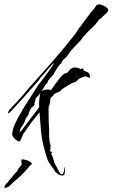

<svg xmlns="http://www.w3.org/2000/svg" viewBox="-30 -664 526 897"><path d="M271 151Q269 156 260 156Q252 156 240 149L228 138Q224 133 221 127Q218 121 213 116Q208 108 203.5 102Q199 96 195 89Q189 75 185.5 61.5Q182 48 178 35Q171 11 167 -12.5Q163 -36 161 -59Q159 -78 158 -96.5Q157 -115 155 -134V-140L121 -98Q115 -90 109.5 -82Q104 -74 98 -66L88 -50L80 -41Q77 -35 71.5 -20.5Q66 -6 61 -4Q60 -4 59.5 -3.5Q59 -3 58 -3Q54 -3 49 -8Q41 -13 34 -21Q27 -29 27 -39Q27 -44 28.5 -48.5Q30 -53 30 -59Q32 -61 32 -66L41 -86Q51 -111 67 -136Q68 -137 70 -140Q72 -143 71 -143L86 -169Q89 -175 94.5 -181Q100 -187 100 -194H101Q105 -197 109.5 -204.5Q114 -212 116 -216Q124 -228 132 -240.5Q140 -253 148 -266L161 -282Q176 -303 192 -324Q208 -345 221 -366V-368H222V-369Q218 -368 215 -364Q212 -360 209 -357Q200 -347 192 -338Q184 -329 176 -319L161 -303L152 -290Q136 -271 118.5 -252Q101 -233 84 -213L25 -148Q13 -135 9 -135Q7 -135 7 -137Q7 -139 9 -142.5Q11 -146 13 -150L25 -163L51 -190Q56 -195 60.5 -201Q65 -207 70 -212L86 -230L105 -253Q160 -314 214 -375.5Q268 -437 319 -502Q324 -508 328 -515Q332 -522 336 -528L393 -604Q398 -610 403.5 -616Q409 -622 413 -628L421 -640L431 -644Q438 -644 449.5 -639.5Q461 -635 469.5 -628Q478 -621 475 -612Q475 -611 465.5 -601.5Q456 -592 446 -583Q436 -574 434 -573Q432 -571 432 -571Q427 -565 422.5 -558.5Q418 -552 413 -547Q410 -543 398.5 -532.5Q387 -522 377 -512Q367 -502 367 -498Q364 -498 364 -499L349 -478L315 -442L304 -430Q298 -423 293 -415.5Q288 -408 282 -400L262 -381L256 -368L247 -360Q245 -358 238.5 -348Q232 -338 226 -328Q220 -318 220 -315Q212 -310 209 -301H204Q203 -297 200.5 -293.5Q198 -290 195 -287L191 -277L182 -267L175 -256Q173 -253 171.5 -249.5Q170 -246 168 -243L163 -237Q177 -246 193 -246Q203 -246 208 -242Q229 -274 248 -297.5Q267 -321 280 -323Q286 -324 290.5 -331Q295 -338 303.5 -344Q312 -350 329 -348Q334 -347 340.5 -344Q347 -341 352 -343Q354 -344 356 -344Q360 -344 360 -339Q360 -334 366 -332Q374 -330 380.5 -326Q387 -322 388 -317Q389 -315 390 -311.5Q391 -308 391 -306Q391 -301 387 -301Q385 -301 375 -306Q374 -307 371 -307Q365 -307 357 -303.5Q349 -300 343 -298Q337 -296 332 -289.5Q327 -283 321 -281Q310 -278 295 -269.5Q280 -261 268 -253Q256 -245 254 -241Q250 -236 242 -233.5Q234 -231 224 -225L216 -215Q215 -213 212 -211.5Q209 -210 207 -208Q206 -206 206 -203Q205 -198 203 -183.5Q201 -169 198 -167Q198 -178 197.5 -171Q197 -164 197 -149Q197 -128 197.5 -101.5Q198 -75 199 -69Q200 -54 199.5 -42.5Q199 -31 200 -18Q202 -14 201 -11Q200 -8 201 -5L204 4Q205 7 206 16Q207 25 205 26Q206 28 206 31Q206 35 204 37Q202 39 204 42L214 47L209 54Q211 58 215.5 67.5Q220 77 218 79Q221 83 222 87Q223 91 224 96Q226 99 232.5 112.5Q239 126 246 138Q253 150 257 150Q265 151 267.5 139.5Q270 128 271 123L273 116Q274 116 274.5 116.5Q275 117 274 117Q274 119 273.5 127.5Q273 136 274 137Q274 138 273 138Q272 138 273 139ZM62 -45 72 -56 140 -146 153 -163Q152 -179 153 -192Q154 -205 158 -229L149 -217Q146 -213 141 -209.5Q136 -206 136 -199Q135 -197 133.5 -189.5Q132 -182 130 -182Q130 -181 130.5 -180Q131 -179 131 -178Q131 -170 124 -166.5Q117 -163 114 -156Q111 -152 109 -147Q107 -142 105 -137L102 -127L91 -112L84 -92Q78 -82 70 -70Q62 -58 62 -45ZM4 211Q-6 215 -8 212.5Q-10 210 -10 210Q-10 209 -10 209L-5 200Q-3 195 2.5 191Q8 187 10 183Q10 183 10 182Q10 181 11 181Q13 177 22 168Q31 159 31 155Q35 155 35 155Q36 149 40.5 145.5Q45 142 48 138Q52 134 53.5 129.5Q55 125 58 121Q60 118 63 115.5Q66 113 69 109Q71 107 71 102Q71 97 70 92Q69 87 70 83Q71 81 75 80.5Q79 80 79 81Q79 81 88 82.5Q97 84 108 90Q110 92 115 95.5Q120 99 118 104Q114 106 113 106L103 118Q87 138 69 155Q51 172 31 189Q24 195 18 201Q12 207 4 211Z"/></svg>

Font: Cherish
Style: Regular
Weight: 400
Designer: Robert E. Leuschke
Foundry: Robert E. Leuschke
Version: Version 1.005